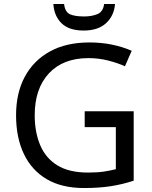

<svg xmlns="http://www.w3.org/2000/svg" viewBox="-20 -938 768 968"><path d="M407 -377H654V-27Q596 -8 537 1Q478 10 403 10Q292 10 216 -34.5Q140 -79 100.5 -161.5Q61 -244 61 -357Q61 -469 105 -551Q149 -633 231.5 -678.5Q314 -724 431 -724Q491 -724 544.5 -713Q598 -702 644 -682L610 -604Q572 -621 524.5 -633Q477 -645 426 -645Q298 -645 226.5 -568Q155 -491 155 -357Q155 -272 182.5 -206.5Q210 -141 269 -104.5Q328 -68 424 -68Q471 -68 504 -73Q537 -78 564 -85V-297H407ZM560 -918Q555 -858 514.5 -821Q474 -784 402 -784Q328 -784 290.5 -820.5Q253 -857 249 -918H303Q308 -877 333 -866Q358 -855 404 -855Q443 -855 471.5 -867Q500 -879 505 -918Z"/></svg>

Font: Noto Sans Kaithi
Style: Regular
Weight: 400
Designer: Monotype Design Team
Foundry: Monotype Imaging Inc.
Version: Version 2.005; ttfautohint (v1.8.4.7-5d5b)